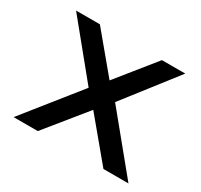

<svg xmlns="http://www.w3.org/2000/svg" viewBox="-133 -797 1016 970"><g transform="rotate(30 375.0 -312.0)"><path d="M48 0 302 -318 52 -624H191L375 -403L553 -624H689L454 -322L718 0H572L378 -233L189 0Z"/></g></svg>

Font: Inconsolata ExtraExpanded
Style: Bold
Weight: 700
Width: 8
Monospace: yes
Designer: Raph Levien, Cyreal, Brenton Simpson
Foundry: Raph Levien, Cyreal, Google
Version: Version 3.100; ttfautohint (v1.8.4.7-5d5b)